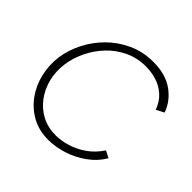

<svg xmlns="http://www.w3.org/2000/svg" viewBox="-179 -888 1067 1067"><g transform="rotate(45 354.5 -354.0)"><path d="M339 6Q265 6 208.5 -25.5Q152 -57 114.5 -109.5Q77 -162 62 -227.5Q47 -293 56 -360Q65 -424 96.5 -487Q128 -550 179 -601Q230 -652 297.5 -683Q365 -714 446 -714Q542 -714 603.5 -670.5Q665 -627 689 -559L643 -535Q625 -584 592 -613Q559 -642 518 -654.5Q477 -667 435 -667Q367 -667 310 -640Q253 -613 210.5 -568Q168 -523 141.5 -468Q115 -413 107 -357Q98 -294 112 -237.5Q126 -181 159 -136.5Q192 -92 240.5 -66.5Q289 -41 350 -41Q393 -41 440.5 -55.5Q488 -70 531.5 -100.5Q575 -131 607 -180L648 -159Q616 -105 564 -68Q512 -31 453 -12.5Q394 6 339 6Z"/></g></svg>

Font: Raleway Light
Style: Italic
Weight: 300
Italic angle: -12°
Designer: Matt McInerney, Pablo Impallari, Rodrigo Fuenzalida
Foundry: Matt McInerney, Pablo Impallari, Rodrigo Fuenzalida
Version: Version 4.026